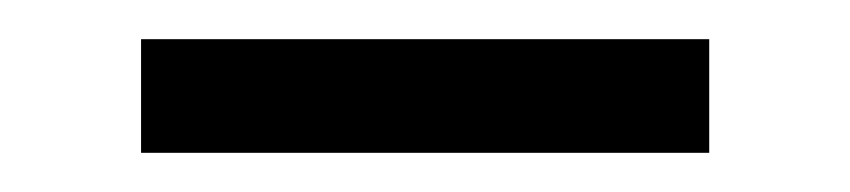

<svg xmlns="http://www.w3.org/2000/svg" viewBox="-20 -356 434 98"><path d="M52 -336H342V-278H52Z"/></svg>

Font: BM HANNA Air
Style: Regular
Weight: 400
Designer: Woowa Brothers : Cheoljun Lim; Soyoung Lee; Taehyun Cha; Byungsun Park; Minjin Kim; Hyesun Chae; Myungsoo Han; Bongjin K
Foundry: Sandoll Communications Inc.
Version: Version 1.000;PS 1;hotconv 16.6.51;makeotf.lib2.5.65220